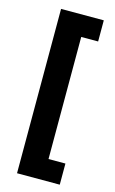

<svg xmlns="http://www.w3.org/2000/svg" viewBox="-111 -745 473 790"><g transform="rotate(15 125.5 -350.0)"><path d="M47 -700H229V-610H157V-90H229V0H47Z"/></g></svg>

Font: SVN-Bebas Neue
Style: Bold
Weight: 700
Designer: Ryoichi Tsunekawa
Foundry: Ryoichi Tsunekawa
Version: Version 1.300; ttfautohint (v1.7.9-c794)